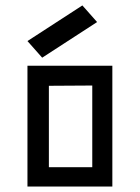

<svg xmlns="http://www.w3.org/2000/svg" viewBox="-20 -680 510 700"><path d="M80.1 0V-440.4H389.6V0ZM316.4 -368.2 158.2 -367.2V-70.3H316.4ZM280.3 -660.2 80.1 -530.3 133.8 -469.7 334 -599.6Z"/></svg>

Font: Geo
Style: Regular
Weight: 500
Version: Version 001.2